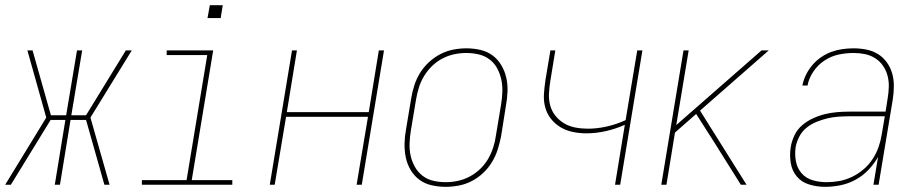

<svg xmlns="http://www.w3.org/2000/svg" viewBox="-28 -715 3548 743"><path d="M14 0H-8L151 -260L78 -520H98L169 -269H228L270 -520H290L248 -269H305L459 -520H482L322 -260L396 0H376L305 -251H245L204 0H184L225 -251H168Z M521 0V-18H694L774 -502H617V-520H797L714 -18H871V0ZM775 -645 784 -695H834L826 -645Z M1016 0 1102 -520H1121L1082 -281H1399L1438 -520H1458L1372 0H1352L1396 -263H1079L1035 0Z M1697 8Q1669 8 1642.5 2Q1616 -4 1595.5 -19Q1575 -34 1561.5 -56.5Q1548 -79 1542.5 -105Q1537 -131 1537.5 -158.5Q1538 -186 1543 -213L1563 -333Q1567 -358 1575 -383.5Q1583 -409 1597 -432Q1611 -455 1631.5 -474Q1652 -493 1676 -505.5Q1700 -518 1726 -523Q1752 -528 1777 -528Q1804 -528 1830.5 -522Q1857 -516 1877.5 -501Q1898 -486 1911.5 -463.5Q1925 -441 1931 -415Q1937 -389 1936 -361.5Q1935 -334 1930 -307L1911 -187Q1906 -162 1898 -136.5Q1890 -111 1876 -88Q1862 -65 1842 -46Q1822 -27 1798 -14.5Q1774 -2 1748 3Q1722 8 1697 8ZM1697 -10Q1720 -10 1743.5 -15Q1767 -20 1789 -31.5Q1811 -43 1829.5 -60.5Q1848 -78 1860.5 -99.5Q1873 -121 1880.5 -144Q1888 -167 1891 -190L1911 -310Q1915 -334 1916 -359Q1917 -384 1912 -407Q1907 -430 1896 -450.5Q1885 -471 1866.5 -485Q1848 -499 1824.5 -504.5Q1801 -510 1776 -510Q1753 -510 1729.5 -505Q1706 -500 1684 -488.5Q1662 -477 1644 -459.5Q1626 -442 1613 -420.5Q1600 -399 1593 -376Q1586 -353 1582 -330L1562 -210Q1558 -186 1557 -161Q1556 -136 1561 -113Q1566 -90 1577.5 -69.5Q1589 -49 1607 -35Q1625 -21 1648.5 -15.5Q1672 -10 1697 -10Z M2352 0 2390 -232Q2354 -216 2316 -207.5Q2278 -199 2241 -199Q2214 -199 2188 -204.5Q2162 -210 2140.5 -223Q2119 -236 2103.5 -256Q2088 -276 2081.5 -301Q2075 -326 2077 -353Q2079 -380 2083 -407L2102 -520H2121L2102 -404Q2098 -380 2096.5 -355Q2095 -330 2101 -307.5Q2107 -285 2121.5 -267Q2136 -249 2155.5 -237.5Q2175 -226 2198.5 -221.5Q2222 -217 2247 -217Q2283 -217 2320.5 -225.5Q2358 -234 2393 -250L2438 -520H2458L2372 0Z M2531 0 2617 -520H2637L2589 -231L2919 -520H2947L2681 -287L2861 0H2839L2733 -169L2666 -274L2584 -202L2551 0Z M3165 8Q3133 8 3103.5 -1Q3074 -10 3055.5 -32Q3037 -54 3032 -84.5Q3027 -115 3032 -146Q3036 -170 3047 -192.5Q3058 -215 3077 -231Q3096 -247 3119 -257.5Q3142 -268 3165 -273.5Q3188 -279 3211.5 -281Q3235 -283 3258 -283H3399L3407 -334Q3411 -357 3411.5 -379.5Q3412 -402 3406.5 -422.5Q3401 -443 3389 -460.5Q3377 -478 3359 -489.5Q3341 -501 3319.5 -505.5Q3298 -510 3275 -510Q3247 -510 3218 -504Q3189 -498 3163 -481Q3137 -464 3119.5 -438Q3102 -412 3097 -384H3077Q3081 -405 3091 -425.5Q3101 -446 3116 -463.5Q3131 -481 3150 -494Q3169 -507 3190 -514.5Q3211 -522 3232.5 -525Q3254 -528 3275 -528Q3301 -528 3325.5 -523Q3350 -518 3370 -505.5Q3390 -493 3404 -473.5Q3418 -454 3424.5 -431Q3431 -408 3431 -382.5Q3431 -357 3427 -331L3372 0H3352L3370 -108Q3355 -81 3332.5 -57.5Q3310 -34 3282 -19Q3254 -4 3224 2Q3194 8 3165 8ZM3171 -10Q3195 -10 3220 -14.5Q3245 -19 3269 -30.5Q3293 -42 3313.5 -59.5Q3334 -77 3348.5 -99Q3363 -121 3371.5 -145Q3380 -169 3384 -194L3396 -265H3258Q3238 -265 3216.5 -263.5Q3195 -262 3174 -257Q3153 -252 3132 -243.5Q3111 -235 3093.5 -221Q3076 -207 3065.5 -187Q3055 -167 3051 -146Q3047 -118 3052 -91Q3057 -64 3074 -44.5Q3091 -25 3117 -17.5Q3143 -10 3171 -10Z"/></svg>

Font: Iosevka SS04 Thin Oblique
Style: Regular
Weight: 100
Italic angle: -9°
Monospace: yes
Designer: Belleve Invis
Foundry: Belleve Invis
Version: Version 19.0.0; ttfautohint (v1.8.4)